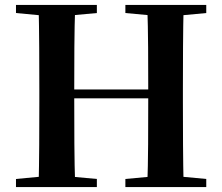

<svg xmlns="http://www.w3.org/2000/svg" viewBox="-20 -761 904 781"><path d="M45 0V-33L194 -47H221L374 -33V0ZM137 0Q139 -85 139.5 -171.5Q140 -258 140 -346V-394Q140 -481 139.5 -567.5Q139 -654 137 -741H286Q283 -656 282.5 -568.5Q282 -481 282 -394V-366Q282 -265 282.5 -176Q283 -87 286 0ZM211 -361V-397H654V-361ZM490 0V-33L642 -47H669L819 -33V0ZM579 0Q582 -85 582.5 -174Q583 -263 583 -366V-394Q583 -481 582.5 -567.5Q582 -654 579 -741H727Q725 -656 724.5 -568.5Q724 -481 724 -394V-346Q724 -260 724.5 -173.5Q725 -87 727 0ZM45 -708V-741H374V-708L221 -694H194ZM490 -708V-741H819V-708L669 -694H642Z"/></svg>

Font: Noto Serif JP ExtraLight
Style: Bold
Weight: 700
Version: Version 2.003-H1;hotconv 1.1.1;makeotfexe 2.6.0